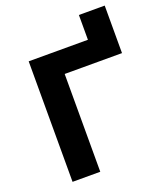

<svg xmlns="http://www.w3.org/2000/svg" viewBox="-152 -946 899 1048"><g transform="rotate(-20 297.5 -422.0)"><path d="M87 0V-700H431V-844H581V-568H248V0Z"/></g></svg>

Font: MOST Montserrat
Style: Bold
Weight: 700
Designer: Julieta Ulanovsky
Foundry: Julieta Ulanovsky
Version: Version 8.000;March 11, 2024;FontCreator 15.0.0.2926 64-bit